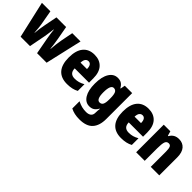

<svg xmlns="http://www.w3.org/2000/svg" viewBox="122 -1522 2721 2721"><g transform="rotate(45 1482.5 -161.5)"><path d="M418 -243Q411 -280 404.5 -326Q398 -372 395 -404H391Q387 -368 380.5 -322Q374 -276 368 -242L321 0H133L7 -553H177L210 -368Q218 -329 223.5 -277Q229 -225 232 -179H235Q238 -219 245 -267.5Q252 -316 260 -357L298 -553H492L528 -354Q535 -308 542.5 -260.5Q550 -213 552 -179H556Q559 -224 565 -275.5Q571 -327 579 -368L615 -553H781L654 0H463Z M1055 -562Q1160 -562 1219.5 -497.5Q1279 -433 1279 -310V-225H992Q994 -121 1094 -121Q1137 -121 1172.5 -131Q1208 -141 1249 -164V-30Q1178 10 1071 10Q949 10 886 -61.5Q823 -133 823 -274Q823 -416 883.5 -489Q944 -562 1055 -562ZM1060 -436Q1032 -436 1013.5 -414Q995 -392 993 -341H1122Q1122 -389 1105.5 -412.5Q1089 -436 1060 -436Z M1522 -563Q1566 -563 1595.5 -544.5Q1625 -526 1648 -484H1655L1668 -553H1816V-34Q1816 99 1752 169.5Q1688 240 1549 240Q1495 240 1452 230.5Q1409 221 1370 201V56Q1416 79 1456.5 89Q1497 99 1542 99Q1590 99 1617.5 78Q1645 57 1645 10V3Q1645 -12 1646.5 -33Q1648 -54 1651 -71H1645Q1624 -31 1594 -10.5Q1564 10 1517 10Q1439 10 1392.5 -65Q1346 -140 1346 -273Q1346 -410 1393 -486.5Q1440 -563 1522 -563ZM1581 -421Q1519 -421 1519 -271Q1519 -132 1582 -132Q1619 -132 1634.5 -162Q1650 -192 1650 -256V-283Q1650 -355 1634.5 -388Q1619 -421 1581 -421Z M2138 -562Q2243 -562 2302.5 -497.5Q2362 -433 2362 -310V-225H2075Q2077 -121 2177 -121Q2220 -121 2255.5 -131Q2291 -141 2332 -164V-30Q2261 10 2154 10Q2032 10 1969 -61.5Q1906 -133 1906 -274Q1906 -416 1966.5 -489Q2027 -562 2138 -562ZM2143 -436Q2115 -436 2096.5 -414Q2078 -392 2076 -341H2205Q2205 -389 2188.5 -412.5Q2172 -436 2143 -436Z M2747 -563Q2823 -563 2867.5 -511.5Q2912 -460 2912 -360V0H2741V-306Q2741 -361 2730 -389Q2719 -417 2687 -417Q2647 -417 2633.5 -378.5Q2620 -340 2620 -250V0H2449V-553H2581L2601 -484H2610Q2653 -563 2747 -563Z"/></g></svg>

Font: Noto Sans Lao Looped Condensed Black
Style: Regular
Weight: 900
Width: 3
Designer: Mark Frömberg, Ben Mitchell
Foundry: The Fontpad Ltd
Version: Version 1.002; ttfautohint (v1.8.4.7-5d5b)